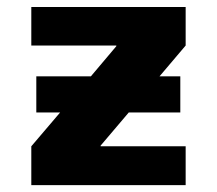

<svg xmlns="http://www.w3.org/2000/svg" viewBox="-20 -540 632 560"><path d="M71.3 0V-113.3L155.3 -211.9H85.9V-317.4H245.1L319.3 -405.3V-407.2H71.3V-519.5H521.5V-407.2L445.3 -317.4H505.9V-211.9H355.5L273.4 -115.2V-113.3H521.5V0Z"/></svg>

Font: GenEi M Gothic v2 Heavy
Style: Regular
Weight: 800
Version: Version 2.0